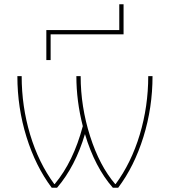

<svg xmlns="http://www.w3.org/2000/svg" viewBox="-20 -875 792 895"><path d="M536 -735V-855H556V-715H216V-595H196V-735ZM519 -17Q592 -116 631.5 -247.5Q671 -379 671 -520H691Q691 -373 648.5 -236.5Q606 -100 531 0H506Q422 -96 376 -250Q331 -99 246 0H221Q146 -100 103.5 -236.5Q61 -373 61 -520H81Q81 -379 120.5 -247.5Q160 -116 233 -17H235Q322 -121 366 -287Q336 -404 336 -520H356Q356 -378 400 -240Q444 -102 517 -17Z"/></svg>

Font: Mplus 1p Thin
Style: Regular
Weight: 250
Version: Version 1.061